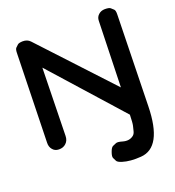

<svg xmlns="http://www.w3.org/2000/svg" viewBox="-172 -883 1158 1271"><g transform="rotate(-20 406.5 -248.0)"><path d="M628.4 -35.2Q627 22.9 622.6 40.8Q618.2 58.6 613.8 76.4Q609.4 94.2 598.1 103.5Q566.9 128.4 521 114.7Q489.7 105.5 477.5 110.6Q465.3 115.7 453.1 121.1Q440.9 126.5 430.7 155.3Q419.9 185.1 425.8 196.5Q431.6 208 437.3 219.7Q442.9 231.4 473.1 240.7Q525.9 257.3 602.5 251.5Q755.9 240.7 762.2 -44.4L776.9 -686.5Q777.8 -715.3 768.8 -723.6Q759.8 -731.9 750.5 -740.2Q741.2 -748.5 710.9 -748.5Q683.6 -748 666.5 -731.9Q647.9 -715.8 647.5 -689L634.3 -225.1L179.2 -713.9Q159.7 -734.9 126.5 -734.4Q99.6 -733.4 91.3 -725.6Q83 -717.8 74.5 -709.7Q65.9 -701.7 65.4 -674.8L49.8 -47.9Q48.8 -18.6 64.9 0Q80.6 20 108.9 20.5Q140.1 21 159.2 2.4Q179.7 -16.1 180.2 -48.8L190.4 -525.9Z"/></g></svg>

Font: Comic Relief
Style: Bold
Weight: 700
Designer: Jeff Davis
Foundry: Loudifier
Version: Version 1.200; ttfautohint (v1.8.4.7-5d5b)